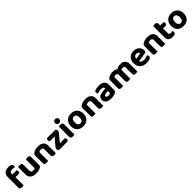

<svg xmlns="http://www.w3.org/2000/svg" viewBox="734 -3077 5469 5469"><g transform="rotate(-45 3468.5 -342.5)"><path d="M204 -446H374Q379 -436 384.5 -421Q390 -406 390 -388Q390 -356 375.5 -342Q361 -328 338 -328H211V-1Q201 2 183 4.5Q165 7 143 7Q98 7 78 -7.5Q58 -22 58 -64V-489Q58 -538 74.5 -574Q91 -610 120 -632.5Q149 -655 188 -666Q227 -677 272 -677Q343 -677 377.5 -658.5Q412 -640 412 -598Q412 -579 404.5 -564.5Q397 -550 387 -542Q368 -548 346.5 -552Q325 -556 298 -556Q252 -556 228 -539.5Q204 -523 204 -484Z M932 -100Q932 -53 891 -28Q859 -8 812 3.5Q765 15 708 15Q654 15 610 3.5Q566 -8 534.5 -33Q503 -58 485.5 -96Q468 -134 468 -188V-479Q479 -482 497 -485Q515 -488 537 -488Q582 -488 601.5 -473Q621 -458 621 -416V-189Q621 -144 644 -124.5Q667 -105 709 -105Q735 -105 752.5 -109.5Q770 -114 779 -119V-479Q789 -482 807 -485Q825 -488 847 -488Q892 -488 912 -473Q932 -458 932 -416V-100Z M1355 -307Q1355 -342 1334 -359Q1313 -376 1278 -376Q1254 -376 1234 -370Q1214 -364 1197 -355V-1Q1187 2 1169 4.5Q1151 7 1129 7Q1084 7 1064 -7.5Q1044 -22 1044 -64V-373Q1044 -399 1055 -415Q1066 -431 1086 -445Q1118 -468 1168.5 -482Q1219 -496 1280 -496Q1389 -496 1448.5 -448Q1508 -400 1508 -311V-1Q1497 2 1479 4.5Q1461 7 1439 7Q1394 7 1374.5 -7.5Q1355 -22 1355 -64V-307Z M1632 0Q1618 -13 1609.5 -30Q1601 -47 1601 -68Q1601 -87 1609.5 -104.5Q1618 -122 1631 -138L1819 -362H1621Q1616 -372 1610.5 -387.5Q1605 -403 1605 -421Q1605 -453 1619.5 -467Q1634 -481 1657 -481H1973Q1987 -468 1996 -451Q2005 -434 2005 -412Q2005 -394 1996.5 -376.5Q1988 -359 1975 -343L1790 -118H2000Q2006 -109 2011 -93Q2016 -77 2016 -60Q2016 -28 2001.5 -14Q1987 0 1964 0H1632Z M2257 -1Q2247 2 2229 4.5Q2211 7 2189 7Q2144 7 2124.5 -7.5Q2105 -22 2105 -64V-475Q2115 -478 2133 -481Q2151 -484 2173 -484Q2218 -484 2237.5 -469Q2257 -454 2257 -412ZM2096 -619Q2096 -653 2119.5 -677Q2143 -701 2181 -701Q2219 -701 2242.5 -677Q2266 -653 2266 -619Q2266 -584 2242.5 -560Q2219 -536 2181 -536Q2143 -536 2119.5 -560Q2096 -584 2096 -619Z M2863 -241Q2863 -182 2845 -134.5Q2827 -87 2793.5 -54Q2760 -21 2713 -3Q2666 15 2608 15Q2550 15 2502.5 -2.5Q2455 -20 2421.5 -53Q2388 -86 2370 -133.5Q2352 -181 2352 -241Q2352 -299 2370.5 -346.5Q2389 -394 2422.5 -427Q2456 -460 2503.5 -478Q2551 -496 2608 -496Q2665 -496 2712 -478Q2759 -460 2792.5 -426.5Q2826 -393 2844.5 -346Q2863 -299 2863 -241ZM2608 -376Q2561 -376 2535 -341Q2509 -306 2509 -241Q2509 -174 2534.5 -139.5Q2560 -105 2608 -105Q2656 -105 2681.5 -140Q2707 -175 2707 -241Q2707 -305 2681 -340.5Q2655 -376 2608 -376Z M3265 -307Q3265 -342 3244 -359Q3223 -376 3188 -376Q3164 -376 3144 -370Q3124 -364 3107 -355V-1Q3097 2 3079 4.5Q3061 7 3039 7Q2994 7 2974 -7.5Q2954 -22 2954 -64V-373Q2954 -399 2965 -415Q2976 -431 2996 -445Q3028 -468 3078.5 -482Q3129 -496 3190 -496Q3299 -496 3358.5 -448Q3418 -400 3418 -311V-1Q3407 2 3389 4.5Q3371 7 3349 7Q3304 7 3284.5 -7.5Q3265 -22 3265 -64V-307Z M3731 -97Q3753 -97 3774.5 -101.5Q3796 -106 3807 -113V-205L3725 -198Q3693 -195 3673.5 -183.5Q3654 -172 3654 -149Q3654 -125 3672 -111Q3690 -97 3731 -97ZM3725 -496Q3777 -496 3819.5 -485.5Q3862 -475 3892 -453Q3922 -431 3938.5 -397Q3955 -363 3955 -317V-91Q3955 -65 3941.5 -49.5Q3928 -34 3909 -23Q3878 -4 3833 6Q3788 16 3731 16Q3628 16 3567 -23.5Q3506 -63 3506 -144Q3506 -213 3547 -249Q3588 -285 3673 -294L3806 -308V-319Q3806 -351 3780 -366Q3754 -381 3705 -381Q3667 -381 3630.5 -372Q3594 -363 3565 -351Q3553 -359 3544.5 -375.5Q3536 -392 3536 -411Q3536 -455 3582 -474Q3611 -485 3649.5 -490.5Q3688 -496 3725 -496Z M4794 -1Q4783 2 4765 4.5Q4747 7 4725 7Q4680 7 4660.5 -7.5Q4641 -22 4641 -64V-312Q4641 -345 4623 -360.5Q4605 -376 4574 -376Q4554 -376 4536.5 -369Q4519 -362 4505 -351Q4506 -346 4506.5 -341Q4507 -336 4507 -331V-1Q4496 2 4478 4.5Q4460 7 4438 7Q4393 7 4373.5 -7.5Q4354 -22 4354 -64V-312Q4354 -345 4334 -360.5Q4314 -376 4285 -376Q4264 -376 4247 -369.5Q4230 -363 4219 -357V-1Q4209 2 4191 4.5Q4173 7 4151 7Q4106 7 4086 -7.5Q4066 -22 4066 -64V-373Q4066 -399 4077 -415Q4088 -431 4108 -445Q4141 -468 4189.5 -482Q4238 -496 4291 -496Q4333 -496 4370.5 -484.5Q4408 -473 4439 -449Q4469 -469 4507 -482.5Q4545 -496 4597 -496Q4636 -496 4671.5 -486.5Q4707 -477 4734 -455.5Q4761 -434 4777.5 -399.5Q4794 -365 4794 -316Z M5037 -177Q5051 -135 5086 -117.5Q5121 -100 5167 -100Q5209 -100 5246 -111.5Q5283 -123 5306 -137Q5321 -127 5331 -111Q5341 -95 5341 -76Q5341 -53 5327 -36Q5313 -19 5288.5 -7.5Q5264 4 5230.5 9.5Q5197 15 5157 15Q5098 15 5048 -1.5Q4998 -18 4962 -50.5Q4926 -83 4905.5 -132Q4885 -181 4885 -247Q4885 -311 4905.5 -358Q4926 -405 4960.5 -436Q4995 -467 5039.5 -481.5Q5084 -496 5131 -496Q5182 -496 5224.5 -480.5Q5267 -465 5297.5 -437Q5328 -409 5345 -370Q5362 -331 5362 -285Q5362 -253 5345 -237Q5328 -221 5297 -216ZM5132 -383Q5089 -383 5060.5 -356.5Q5032 -330 5027 -280L5218 -311Q5216 -337 5195 -360Q5174 -383 5132 -383Z M5761 -307Q5761 -342 5740 -359Q5719 -376 5684 -376Q5660 -376 5640 -370Q5620 -364 5603 -355V-1Q5593 2 5575 4.5Q5557 7 5535 7Q5490 7 5470 -7.5Q5450 -22 5450 -64V-373Q5450 -399 5461 -415Q5472 -431 5492 -445Q5524 -468 5574.5 -482Q5625 -496 5686 -496Q5795 -496 5854.5 -448Q5914 -400 5914 -311V-1Q5903 2 5885 4.5Q5867 7 5845 7Q5800 7 5780.5 -7.5Q5761 -22 5761 -64V-307Z M6180 -159Q6180 -131 6198 -118.5Q6216 -106 6248 -106Q6263 -106 6280 -109.5Q6297 -113 6309 -118Q6318 -108 6324 -95Q6330 -82 6330 -65Q6330 -30 6302.5 -7.5Q6275 15 6207 15Q6123 15 6076 -23.5Q6029 -62 6029 -149V-598Q6040 -601 6058 -604.5Q6076 -608 6097 -608Q6141 -608 6160.5 -592.5Q6180 -577 6180 -536V-471H6318Q6323 -461 6328 -445.5Q6333 -430 6333 -413Q6333 -381 6318.5 -367Q6304 -353 6281 -353H6180V-159Z M6902 -241Q6902 -182 6884 -134.5Q6866 -87 6832.5 -54Q6799 -21 6752 -3Q6705 15 6647 15Q6589 15 6541.5 -2.5Q6494 -20 6460.5 -53Q6427 -86 6409 -133.5Q6391 -181 6391 -241Q6391 -299 6409.5 -346.5Q6428 -394 6461.5 -427Q6495 -460 6542.5 -478Q6590 -496 6647 -496Q6704 -496 6751 -478Q6798 -460 6831.5 -426.5Q6865 -393 6883.5 -346Q6902 -299 6902 -241ZM6647 -376Q6600 -376 6574 -341Q6548 -306 6548 -241Q6548 -174 6573.5 -139.5Q6599 -105 6647 -105Q6695 -105 6720.5 -140Q6746 -175 6746 -241Q6746 -305 6720 -340.5Q6694 -376 6647 -376Z"/></g></svg>

Font: Baloo Da 2
Style: Bold
Weight: 700
Designer: Noopur Datye, Sulekha Rajkumar and Ek Type
Foundry: Ek Type
Version: Version 1.640;hotconv 1.0.111;makeotfexe 2.5.65597; ttfautoh